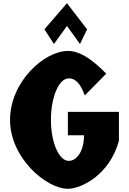

<svg xmlns="http://www.w3.org/2000/svg" viewBox="-20 -1156 800 1191"><path d="M255.4 -974 314.7 -883 395.4 -995 476.1 -883 520.4 -974 395.4 -1136ZM717.7 -462H401V-317H501.2C501.2 -216 454.2 -158 406.8 -158C345.6 -158 296 -272 296 -412C296 -555 345.6 -670 406.8 -670C445.3 -670 478.5 -641 505.8 -564L639 -699C553.7 -786 477.4 -840 401 -840C254.8 -840 42.3 -649 42.3 -412C42.3 -176 267.3 15 401 15C486.4 15 661.5 -74 717.7 -283Z"/></svg>

Font: Blink
Style: Wide
Weight: 400
Designer: Mew Too
Foundry: Cannot Into Space Fonts
Version: Version 001.000